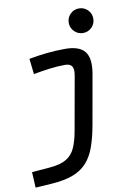

<svg xmlns="http://www.w3.org/2000/svg" viewBox="-104 -811 793 1112"><g transform="rotate(-10 293.0 -254.5)"><path d="M13.2 234.4 8.3 142.6 115.7 133.8Q178.2 128.4 212.6 107.7Q247.1 86.9 264.6 47.9Q282.2 8.8 292.5 -49.8L348.6 -364.7Q355.5 -402.3 344.7 -419.2Q334 -436 304.2 -436Q257.8 -436 210.9 -429.7Q164.1 -423.3 117.7 -415L107.4 -506.3Q159.7 -516.1 213.1 -521.7Q266.6 -527.3 319.8 -527.3Q404.8 -527.3 436.3 -486.3Q467.8 -445.3 451.7 -355L400.4 -65.4Q387.2 7.8 368.2 61Q349.1 114.3 316.9 149.9Q284.7 185.5 233.6 204.6Q182.6 223.6 106 228.5ZM439.9 -599.6Q410.2 -599.6 388.9 -620.8Q367.7 -642.1 367.7 -671.9Q367.7 -702.1 388.9 -723.1Q410.2 -744.1 439.9 -744.1Q470.2 -744.1 491.2 -723.1Q512.2 -702.1 512.2 -671.9Q512.2 -642.1 491.2 -620.8Q470.2 -599.6 439.9 -599.6Z"/></g></svg>

Font: Cascadia Mono NF
Style: Italic
Weight: 400
Italic angle: -10°
Monospace: yes
Designer: Aaron Bell
Foundry: Saja Typeworks
Version: Version 2404.023